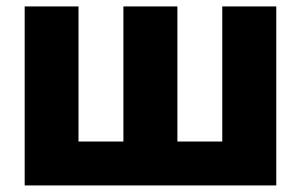

<svg xmlns="http://www.w3.org/2000/svg" viewBox="-20 -565 912 585"><path d="M55.2 0V-545.4H219.2V-133.8H356V-545.4H520.5V-133.8H657.2V-545.4H821.8V0Z"/></svg>

Font: My Font
Style: Regular
Weight: 500
Designer: Rasmus Andersson
Foundry: rsms
Version: Version 0.001